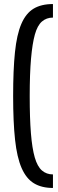

<svg xmlns="http://www.w3.org/2000/svg" viewBox="-20 -825 289 950"><path d="M242 105Q186 105 148 82Q110 59 87 6.5Q64 -46 54.5 -133.5Q45 -221 45 -350Q45 -479 54 -566.5Q63 -654 85.5 -706.5Q108 -759 146 -782Q184 -805 242 -805V-738Q210 -738 187.5 -718.5Q165 -699 152.5 -654Q140 -609 133.5 -534.5Q127 -460 127 -350Q127 -240 133 -165.5Q139 -91 152 -46Q165 -1 187.5 18.5Q210 38 242 38Z"/></svg>

Font: Pathway Extreme Condensed
Style: Regular
Weight: 400
Width: 3
Version: Version 1.001;gftools[0.9.26]